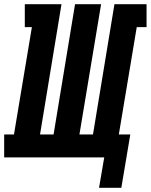

<svg xmlns="http://www.w3.org/2000/svg" viewBox="-57 -755 723 921"><path d="M418 146 443 0H-37V-110H10L96 -625H62V-735H238L135 -110H200L303 -735H428L324 -110H389L492 -735H646V-625H599L513 -110H568L525 146Z"/></svg>

Font: Iosevka Slab XBdEx
Style: Italic
Weight: 800
Width: 7
Italic angle: -9°
Monospace: yes
Designer: Belleve Invis
Foundry: Belleve Invis
Version: Version 11.1.1; ttfautohint (v1.8.3)